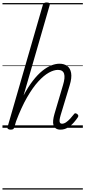

<svg xmlns="http://www.w3.org/2000/svg" viewBox="-20 -1035 691 1555"><path d="M470 15Q447 15 433 5.5Q419 -4 413.5 -20.5Q408 -37 410.5 -60.5Q413 -84 421 -112L490 -345Q509 -407 499 -438Q489 -469 449 -469Q416 -469 375.5 -446.5Q335 -424 290 -375Q245 -326 199 -246Q153 -166 110 -52L96 -4Q93 6 87 10.5Q81 15 66 15Q54 15 46 10Q38 5 41 -6L327 -995Q331 -1006 337.5 -1010.5Q344 -1015 358 -1015Q374 -1015 380 -1009.5Q386 -1004 382 -992L171 -262Q208 -332 246.5 -381.5Q285 -431 323 -461.5Q361 -492 396 -505.5Q431 -519 462 -519Q499 -519 524 -501Q549 -483 556 -444Q563 -405 544 -343L471 -102Q464 -78 462.5 -63Q461 -48 466 -40.5Q471 -33 482 -33Q498 -33 515 -44.5Q532 -56 548.5 -74Q565 -92 578 -109Q583 -117 589 -117.5Q595 -118 603 -113Q613 -106 614 -99.5Q615 -93 611 -86Q599 -67 578 -43Q557 -19 529.5 -2Q502 15 470 15ZM0 490H651V500H0ZM0 -20H651V0H0ZM0 -505H651V-500H0ZM0 -1010H651V-1000H0Z"/></svg>

Font: Playwrite AU NSW Guides
Style: Regular
Weight: 400
Designer: Veronika Burian, José Scaglione
Foundry: TypeTogether
Version: Version 1.003